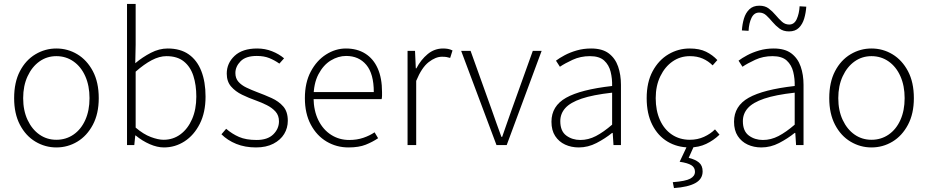

<svg xmlns="http://www.w3.org/2000/svg" viewBox="-20 -739 4727 978"><path d="M267 12Q210 12 160.5 -17.5Q111 -47 81.5 -103.5Q52 -160 52 -239Q52 -320 81.5 -376.5Q111 -433 160.5 -462.5Q210 -492 267 -492Q325 -492 374 -462.5Q423 -433 453 -376.5Q483 -320 483 -239Q483 -160 453 -103.5Q423 -47 374 -17.5Q325 12 267 12ZM267 -27Q316 -27 354.5 -53.5Q393 -80 414.5 -128Q436 -176 436 -239Q436 -302 414.5 -350.5Q393 -399 354.5 -426Q316 -453 267 -453Q219 -453 181 -426Q143 -399 120.5 -350.5Q98 -302 98 -239Q98 -176 120.5 -128Q143 -80 181 -53.5Q219 -27 267 -27Z M815 12Q781 12 743 -4.5Q705 -21 671 -49H669L664 0H627V-719H671V-511L669 -417Q706 -448 748.5 -470Q791 -492 834 -492Q899 -492 941.5 -462Q984 -432 1005.5 -377Q1027 -322 1027 -247Q1027 -166 997.5 -108Q968 -50 920 -19Q872 12 815 12ZM813 -27Q862 -27 899.5 -55Q937 -83 958.5 -132.5Q980 -182 980 -247Q980 -306 965 -352.5Q950 -399 916.5 -426Q883 -453 828 -453Q792 -453 753 -432.5Q714 -412 671 -374V-89Q711 -55 748.5 -41Q786 -27 813 -27Z M1284 12Q1228 12 1183.5 -6Q1139 -24 1108 -55L1132 -83Q1162 -57 1197.5 -41.5Q1233 -26 1287 -26Q1343 -26 1372 -54.5Q1401 -83 1401 -121Q1401 -151 1383.5 -170.5Q1366 -190 1339 -203.5Q1312 -217 1284 -227Q1247 -240 1213 -256.5Q1179 -273 1157 -298.5Q1135 -324 1135 -364Q1135 -417 1175 -454.5Q1215 -492 1290 -492Q1330 -492 1365.5 -478Q1401 -464 1427 -442L1403 -415Q1379 -432 1352 -443Q1325 -454 1288 -454Q1232 -454 1205.5 -427Q1179 -400 1179 -367Q1179 -340 1194.5 -322.5Q1210 -305 1235 -293Q1260 -281 1289 -270Q1327 -256 1363.5 -239.5Q1400 -223 1423 -196.5Q1446 -170 1446 -124Q1446 -87 1427.5 -56.5Q1409 -26 1372.5 -7Q1336 12 1284 12Z M1755 12Q1694 12 1643.5 -18Q1593 -48 1563 -104.5Q1533 -161 1533 -239Q1533 -318 1563 -374.5Q1593 -431 1641 -461.5Q1689 -492 1742 -492Q1799 -492 1840.5 -466Q1882 -440 1904 -390.5Q1926 -341 1926 -270Q1926 -261 1926 -252Q1926 -243 1924 -234H1561V-270H1884Q1884 -363 1846 -408.5Q1808 -454 1743 -454Q1703 -454 1665 -431Q1627 -408 1602 -360.5Q1577 -313 1577 -241Q1578 -174 1602 -126Q1626 -78 1667 -52Q1708 -26 1759 -26Q1798 -26 1830.5 -37Q1863 -48 1888 -65L1906 -35Q1878 -16 1843 -2Q1808 12 1755 12Z M2056 0V-480H2094L2098 -391H2101Q2124 -435 2158.5 -463.5Q2193 -492 2237 -492Q2250 -492 2261.5 -490Q2273 -488 2285 -482L2273 -444Q2263 -447 2254.5 -448.5Q2246 -450 2231 -450Q2199 -450 2163.5 -422.5Q2128 -395 2100 -327V0Z M2509 0 2329 -480H2377L2485 -179Q2497 -145 2509.5 -109.5Q2522 -74 2534 -42H2538Q2549 -74 2561.5 -109.5Q2574 -145 2586 -179L2694 -480H2739L2561 0Z M2928 12Q2890 12 2858.5 -2.5Q2827 -17 2808 -46Q2789 -75 2789 -119Q2789 -199 2863.5 -241Q2938 -283 3098 -301Q3099 -338 3090.5 -373Q3082 -408 3057.5 -430.5Q3033 -453 2985 -453Q2937 -453 2897 -434.5Q2857 -416 2832 -399L2812 -430Q2829 -443 2856 -457.5Q2883 -472 2917.5 -482Q2952 -492 2991 -492Q3048 -492 3081 -467Q3114 -442 3128.5 -400Q3143 -358 3143 -307V0H3105L3101 -62H3098Q3062 -33 3018.5 -10.5Q2975 12 2928 12ZM2936 -26Q2977 -26 3015.5 -46Q3054 -66 3098 -104V-267Q3000 -256 2942.5 -236.5Q2885 -217 2859.5 -188.5Q2834 -160 2834 -122Q2834 -71 2864.5 -48.5Q2895 -26 2936 -26Z M3492 12Q3430 12 3380.5 -17.5Q3331 -47 3302.5 -103.5Q3274 -160 3274 -239Q3274 -320 3304.5 -376.5Q3335 -433 3385 -462.5Q3435 -492 3493 -492Q3543 -492 3576.5 -475.5Q3610 -459 3634 -433L3610 -406Q3588 -428 3559.5 -440.5Q3531 -453 3494 -453Q3445 -453 3406 -426Q3367 -399 3343.5 -350.5Q3320 -302 3320 -239Q3320 -176 3341.5 -128Q3363 -80 3402.5 -53.5Q3442 -27 3494 -27Q3533 -27 3566 -42Q3599 -57 3622 -80L3645 -53Q3615 -24 3577 -6Q3539 12 3492 12ZM3413 219 3407 189Q3472 184 3496 171Q3520 158 3520 136Q3520 114 3501.5 102.5Q3483 91 3442 85L3483 -2H3518L3488 65Q3521 73 3540 88.5Q3559 104 3559 134Q3559 173 3522 193.5Q3485 214 3413 219Z M3858 12Q3820 12 3788.5 -2.5Q3757 -17 3738 -46Q3719 -75 3719 -119Q3719 -199 3793.5 -241Q3868 -283 4028 -301Q4029 -338 4020.5 -373Q4012 -408 3987.5 -430.5Q3963 -453 3915 -453Q3867 -453 3827 -434.5Q3787 -416 3762 -399L3742 -430Q3759 -443 3786 -457.5Q3813 -472 3847.5 -482Q3882 -492 3921 -492Q3978 -492 4011 -467Q4044 -442 4058.5 -400Q4073 -358 4073 -307V0H4035L4031 -62H4028Q3992 -33 3948.5 -10.5Q3905 12 3858 12ZM3866 -26Q3907 -26 3945.5 -46Q3984 -66 4028 -104V-267Q3930 -256 3872.5 -236.5Q3815 -217 3789.5 -188.5Q3764 -160 3764 -122Q3764 -71 3794.5 -48.5Q3825 -26 3866 -26ZM3999 -579Q3970 -579 3950.5 -593.5Q3931 -608 3915 -627Q3899 -646 3883.5 -660.5Q3868 -675 3847 -675Q3821 -675 3808 -648Q3795 -621 3793 -582L3759 -584Q3761 -616 3769.5 -644.5Q3778 -673 3797 -691.5Q3816 -710 3848 -710Q3877 -710 3896 -695.5Q3915 -681 3931 -662Q3947 -643 3963 -628.5Q3979 -614 4000 -614Q4026 -614 4038.5 -642Q4051 -670 4053 -707L4087 -705Q4085 -674 4076.5 -645Q4068 -616 4049.5 -597.5Q4031 -579 3999 -579Z M4419 12Q4362 12 4312.5 -17.5Q4263 -47 4233.5 -103.5Q4204 -160 4204 -239Q4204 -320 4233.5 -376.5Q4263 -433 4312.5 -462.5Q4362 -492 4419 -492Q4477 -492 4526 -462.5Q4575 -433 4605 -376.5Q4635 -320 4635 -239Q4635 -160 4605 -103.5Q4575 -47 4526 -17.5Q4477 12 4419 12ZM4419 -27Q4468 -27 4506.5 -53.5Q4545 -80 4566.5 -128Q4588 -176 4588 -239Q4588 -302 4566.5 -350.5Q4545 -399 4506.5 -426Q4468 -453 4419 -453Q4371 -453 4333 -426Q4295 -399 4272.5 -350.5Q4250 -302 4250 -239Q4250 -176 4272.5 -128Q4295 -80 4333 -53.5Q4371 -27 4419 -27Z"/></svg>

Font: Mada Light
Style: Regular
Weight: 300
Designer: Khaled Hosny
Version: Version 1.5